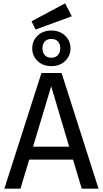

<svg xmlns="http://www.w3.org/2000/svg" viewBox="-20 -1124 613 1144"><path d="M415 -173H154L102 0H6L227 -689H347L567 0H467ZM392 -250 285 -610 177 -250ZM400 -836Q400 -791 368 -760.5Q336 -730 286 -730Q236 -730 204 -760.5Q172 -791 172 -836Q172 -881 204 -911.5Q236 -942 286 -942Q336 -942 368 -911.5Q400 -881 400 -836ZM233 -836Q233 -810 247 -795Q261 -780 286 -780Q310 -780 324.5 -795Q339 -810 339 -836Q339 -862 325 -877Q311 -892 286 -892Q261 -892 247 -877Q233 -862 233 -836ZM408 -1027 192 -948 168 -997 368 -1104Z"/></svg>

Font: FiraGO
Style: Regular
Weight: 400
Designer: bBox Type
Foundry: bBox Type GmbH
Version: Version 1.001;April 20, 2020;FontCreator 12.0.0.2555 64-bit